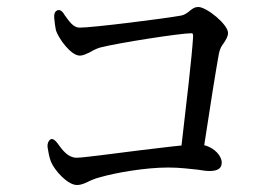

<svg xmlns="http://www.w3.org/2000/svg" viewBox="-20 -623 790 549"><path d="M143 -593C137 -590 134 -583 135 -572C136 -559 138 -546 140 -536C148 -512 183 -464 208 -464C218 -464 227 -469 238 -474C246 -479 256 -484 266 -487C316 -500 495 -528 528 -528C531 -528 533 -525 532 -516C529 -463 512 -318 499 -207C467 -204 423 -198 378 -193C299 -183 217 -172 199 -172C176 -172 160 -191 144 -214C136 -224 129 -228 124 -224C118 -220 115 -212 116 -202C118 -189 121 -172 126 -160C136 -136 173 -94 200 -94C210 -94 218 -97 229 -102C239 -107 252 -113 269 -117C311 -129 395 -144 461 -144C496 -144 522 -140 544 -138C557 -136 569 -134 579 -134C603 -134 614 -142 614 -158C614 -177 594 -200 564 -208C580 -314 598 -427 606 -470C609 -485 614 -492 620 -500C626 -510 632 -518 632 -529C632 -553 571 -603 547 -603C537 -603 532 -599 525 -594C518 -588 509 -580 495 -578C451 -570 246 -544 208 -544C189 -544 178 -562 164 -581L163 -583C156 -594 149 -596 143 -593Z"/></svg>

Font: 寒蝉锦书宋 CompactLight
Style: Bold
Weight: 400
Width: 4
Designer: 寒蝉锦书宋{Warren} 思源宋体{Ryoko NISHIZUKA 西塚涼子 (kana & ideographs); Frank Grießhammer (Latin, Greek & Cyrillic); Wenlong ZHANG 
Foundry: Adobe & ChillType
Version: Version 2.000;Glyphs 3.1.1 (3135)